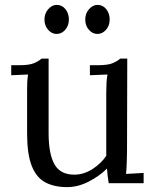

<svg xmlns="http://www.w3.org/2000/svg" viewBox="-20 -750 637 786"><path d="M255 16Q201 16 164.5 -4Q128 -24 109.5 -72Q91 -120 91 -202V-380Q91 -396 91.5 -412Q92 -428 95 -445Q78 -444 60.5 -443.5Q43 -443 26 -442V-483H57Q100 -483 119.5 -491.5Q139 -500 150 -510H179V-205Q179 -119 203.5 -76.5Q228 -34 287 -35Q325 -36 359.5 -58.5Q394 -81 415 -112V-369Q415 -393 416 -410.5Q417 -428 420 -445Q402 -444 384 -443.5Q366 -443 348 -442V-483H379Q422 -483 441.5 -491.5Q461 -500 472 -510H501L500 -132Q500 -116 499 -87Q498 -58 496 -38Q514 -39 532 -40Q550 -41 568 -42V0H425Q422 -17 420.5 -32Q419 -47 418 -60Q387 -29 343 -6.5Q299 16 255 16ZM379 -611Q359 -611 344 -628Q329 -645 329 -670Q329 -695 344.5 -712.5Q360 -730 379 -730Q401 -730 415 -712.5Q429 -695 429 -670Q429 -645 414 -628Q399 -611 379 -611ZM212 -611Q192 -611 177 -628Q162 -645 162 -670Q162 -695 177.5 -712.5Q193 -730 212 -730Q234 -730 248 -712.5Q262 -695 262 -670Q262 -645 247 -628Q232 -611 212 -611Z"/></svg>

Font: Lora
Style: Regular
Weight: 400
Designer: Olga Karpushina, Alexei Vanyashin (Cyrillic)
Foundry: Cyreal
Version: Version 3.005; ttfautohint (v1.8.4.7-5d5b)